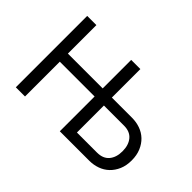

<svg xmlns="http://www.w3.org/2000/svg" viewBox="-95 -756 991 991"><g transform="rotate(45 400.0 -260.5)"><path d="M76 -521H143V-313H397V-521H464V-313H611Q643 -313 671 -303Q699 -293 720 -273Q741 -253 753.5 -223.5Q766 -194 766 -156Q766 -118 753.5 -89Q741 -60 720 -40Q699 -20 671 -10Q643 0 611 0H397V-254H143V0H76ZM611 -58Q654 -58 676.5 -84.5Q699 -111 699 -156Q699 -201 676.5 -228Q654 -255 611 -255H464V-58Z"/></g></svg>

Font: PTCRaleway
Style: Regular
Weight: 400
Designer: Matt McInerney, Pablo Impallari, Rodrigo Fuenzalida
Foundry: Matt McInerney, Pablo Impallari, Rodrigo Fuenzalida
Version: Version 3.000g; ttfautohint (v1.5) -l 8 -r 28 -G 28 -x 14 -D